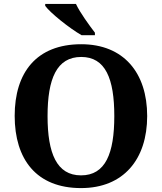

<svg xmlns="http://www.w3.org/2000/svg" viewBox="-20 -951 827 981"><path d="M397 -771H465V-784C436 -822 389 -886 368 -931H211V-921C236 -886 334 -807 397 -771ZM394 10C611 10 732 -137 732 -358C732 -580 611 -725 395 -725C166 -725 55 -580 55 -359C55 -137 166 10 394 10ZM394 -55C270 -55 223 -167 223 -358C223 -549 270 -660 395 -660C519 -660 564 -549 564 -358C564 -167 519 -55 394 -55Z"/></svg>

Font: Noto Serif Test
Style: Bold
Weight: 700
Version: Version 1.000